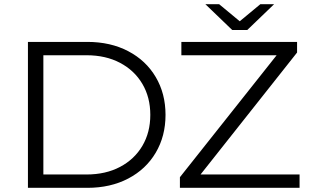

<svg xmlns="http://www.w3.org/2000/svg" viewBox="-20 -901 1496 921"><path d="M114 -700H399Q510 -700 595 -655.5Q680 -611 727 -531.5Q774 -452 774 -350Q774 -248 727 -168.5Q680 -89 595 -44.5Q510 0 399 0H114ZM395 -64Q487 -64 556 -100.5Q625 -137 663 -201.5Q701 -266 701 -350Q701 -434 663 -498.5Q625 -563 556 -599.5Q487 -636 395 -636H188V-64ZM1417 -64V0H843V-51L1307 -636H850V-700H1405V-649L942 -64ZM1295 -881 1166 -757H1094L965 -881H1031L1130 -799L1229 -881Z"/></svg>

Font: APTA Sans Regular
Style: Regular
Weight: 400
Version: Version 7.200